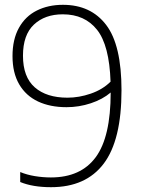

<svg xmlns="http://www.w3.org/2000/svg" viewBox="-20 -769 593 798"><path d="M485 -394Q485 -186.5 411 -88.8Q337 9 192 9Q116 9 64 -12.5V-54Q91.5 -42.5 125 -37Q158.5 -31.5 191.5 -31.5Q316 -31.5 378 -115.8Q440 -200 440 -384.5Q406.5 -356 357.5 -339.8Q308.5 -323.5 256.5 -323.5Q188.5 -323.5 138 -347.2Q87.5 -371 59.8 -418.5Q32 -466 32 -536Q32 -605.5 58.8 -653.5Q85.5 -701.5 133 -725.2Q180.5 -749 241.5 -749Q357.5 -749 421.2 -665.5Q485 -582 485 -394ZM260.5 -363Q308.5 -363 357.2 -379.8Q406 -396.5 439.5 -429.5Q434.5 -580.5 383.5 -645Q332.5 -709.5 241 -709.5Q166.5 -709.5 121 -666.8Q75.5 -624 75.5 -537.5Q75.5 -449 124.5 -406Q173.5 -363 260.5 -363Z"/></svg>

Font: Encode Sans ExtraLight
Style: Regular
Weight: 275
Designer: Multiple Designers
Foundry: Impallari Type
Version: Version 2.000